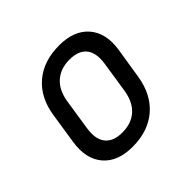

<svg xmlns="http://www.w3.org/2000/svg" viewBox="-142 -717 884 884"><g transform="rotate(-45 300.0 -275.0)"><path d="M254 10Q157 10 109 -46.5Q61 -103 76 -200L99 -350Q114 -450 178.5 -505Q243 -560 345 -560Q442 -560 490.5 -503.5Q539 -447 524 -351L500 -200Q484 -100 419.5 -45Q355 10 254 10ZM267 -70Q326 -70 363 -103Q400 -136 410 -200L433 -350Q443 -414 417 -447Q391 -480 332 -480Q274 -480 236.5 -447Q199 -414 189 -350L166 -200Q156 -136 182.5 -103Q209 -70 267 -70Z"/></g></svg>

Font: JetBrains Mono NL
Style: Italic
Weight: 400
Italic angle: -9°
Monospace: yes
Designer: Philipp Nurullin, Konstantin Bulenkov
Foundry: JetBrains
Version: Version 2.305; ttfautohint (v1.8.4.7-5d5b)